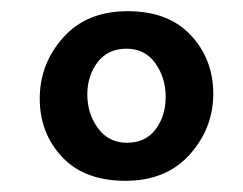

<svg xmlns="http://www.w3.org/2000/svg" viewBox="-20 -488 434 343"><path d="M319 -212Q277 -165 204 -165Q131 -165 91 -207.5Q51 -250 51 -312Q51 -374 93 -421Q135 -468 208 -468Q281 -468 321 -425Q361 -382 361 -320.5Q361 -259 319 -212ZM257.5 -375Q239 -401 206 -401Q173 -401 154.5 -377Q136 -353 136 -319Q136 -285 155 -259Q174 -233 207 -233Q240 -233 258 -257Q276 -281 276 -315Q276 -349 257.5 -375Z"/></svg>

Font: Laila SemiBold
Style: Regular
Weight: 600
Designer: Hitesh Malaviya
Foundry: Indian Type Foundry
Version: Version 1.302;PS 1.0;hotconv 1.0.78;makeotf.lib2.5.61930; tt